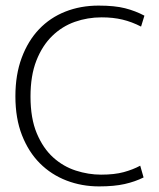

<svg xmlns="http://www.w3.org/2000/svg" viewBox="-20 -658 569 686"><path d="M341 -34Q389 -34 422 -43Q455 -52 481 -66L493 -24Q463 -9 425.5 -0.5Q388 8 334 8Q272 8 217.5 -13Q163 -34 122.5 -74.5Q82 -115 58.5 -175Q35 -235 35 -314Q35 -391 57.5 -451.5Q80 -512 119.5 -553.5Q159 -595 213.5 -616.5Q268 -638 332 -638Q390 -638 427 -628.5Q464 -619 496 -602L484 -563Q451 -580 417.5 -588Q384 -596 343 -596Q293 -596 247.5 -580Q202 -564 166.5 -529.5Q131 -495 110 -441.5Q89 -388 89 -313Q89 -235 111.5 -181.5Q134 -128 170 -95.5Q206 -63 251 -48.5Q296 -34 341 -34Z"/></svg>

Font: Mukta ExtraLight
Style: Regular
Weight: 275
Designer: Girish Dalvi and Yashodeep Gholap
Foundry: Ek Type
Version: Version 2.538;PS 1.002;hotconv 16.6.51;makeotf.lib2.5.65220;